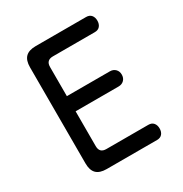

<svg xmlns="http://www.w3.org/2000/svg" viewBox="-170 -858 939 987"><g transform="rotate(-30 300.0 -365.0)"><path d="M190 -427H445Q465 -427 477.5 -414.5Q490 -402 490 -382Q490 -362 477.5 -349.5Q465 -337 445 -337H190V-130Q190 -110 200 -100Q210 -90 230 -90H479Q499 -90 509.5 -77.5Q520 -65 520 -45Q520 -25 509.5 -12.5Q499 0 479 0H180Q139 0 119.5 -19.5Q100 -39 100 -80V-650Q100 -691 119.5 -710.5Q139 -730 180 -730H479Q499 -730 509.5 -717.5Q520 -705 520 -685Q520 -665 509.5 -652.5Q499 -640 479 -640H230Q210 -640 200 -630Q190 -620 190 -600Z"/></g></svg>

Font: Maple Mono NL
Style: Regular
Weight: 400
Monospace: yes
Designer: subframe7536
Version: Version 7.000